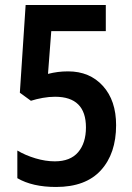

<svg xmlns="http://www.w3.org/2000/svg" viewBox="-20 -734 526 764"><path d="M251 -450Q337 -450 389.5 -392Q442 -334 442 -236Q442 -123 381.5 -56.5Q321 10 203 10Q109 10 49 -25V-135Q81 -116 121 -104Q161 -92 198 -92Q260 -92 291 -128.5Q322 -165 322 -227Q322 -349 199 -349Q175 -349 150 -344.5Q125 -340 103 -333L59 -365L82 -714H401V-610H184L171 -440Q191 -445 210 -447.5Q229 -450 251 -450Z"/></svg>

Font: Noto Sans Gujarati Condensed SemiBold
Style: Regular
Weight: 600
Width: 3
Designer: Jelle Bosma - Monotype Design Team, Universal Thirst
Foundry: Monotype Imaging Inc.
Version: Version 2.106; ttfautohint (v1.8.4.7-5d5b)